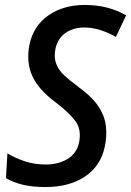

<svg xmlns="http://www.w3.org/2000/svg" viewBox="-20 -745 529 775"><path d="M163 10Q113 10 73.5 1Q34 -8 4 -26L10 -126Q41 -107 80 -94Q119 -81 165 -81Q215 -81 252 -103Q289 -125 299 -169Q310 -223 283.5 -257.5Q257 -292 207 -330Q135 -383 110 -439Q85 -495 99 -565Q115 -641 175.5 -683Q236 -725 322 -725Q371 -725 413 -714Q455 -703 489 -683L448 -596Q420 -612 387 -623Q354 -634 320 -634Q276 -634 244.5 -612Q213 -590 204 -549Q197 -513 207 -487Q217 -461 240 -440Q263 -419 294 -396Q350 -356 376.5 -316.5Q403 -277 407.5 -236Q412 -195 403 -153Q386 -74 322.5 -32Q259 10 163 10Z"/></svg>

Font: Noto Sans SemiCondensed Medium
Style: Italic
Weight: 500
Width: 4
Italic angle: -12°
Designer: Monotype Design Team
Foundry: Monotype Imaging Inc.
Version: Version 2.013; ttfautohint (v1.8.4.7-5d5b)